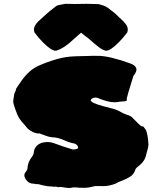

<svg xmlns="http://www.w3.org/2000/svg" viewBox="-20 -947 840 997"><path d="M298.3 23.9C298.3 23.9 294.9 23.4 294.9 23.4C291.5 23.4 288.1 23.9 284.7 25.4C276.4 22.9 270 22 266.1 22C263.2 22 260.3 22.5 257.8 22.9C252 21.5 246.6 21 241.2 21C231 21 221.2 19.5 211.9 17.1C211.9 17.1 198.2 14.6 198.2 14.6C187 10.7 178.7 8.8 172.9 8.8C172.9 8.8 167 9.3 167 9.3C162.6 7.8 158.2 6.8 153.8 6.8C139.2 6.8 127.4 1.5 119.1 -9.3C110.8 -19.5 106.4 -28.3 106.4 -36.6C106.4 -43 109.4 -49.8 115.2 -56.2C119.6 -60.5 122.1 -65.9 122.6 -71.3C123 -93.3 131.3 -114.3 146.5 -133.8C151.9 -140.1 154.8 -147.9 155.8 -157.2C156.2 -162.6 157.7 -167.5 159.2 -172.4C170.4 -197.3 193.8 -209.5 228.5 -209.5C238.8 -209.5 248.5 -207.5 258.3 -204.1C290 -191.9 322.8 -181.2 356 -171.4C357.4 -170.9 358.9 -170.9 360.8 -170.9C370.6 -170.9 378.4 -172.9 384.8 -176.8C385.3 -177.2 385.7 -178.2 385.7 -179.7C385.7 -181.6 385.3 -184.1 384.3 -187.5C377.9 -196.3 371.1 -201.2 364.7 -202.1C347.7 -205.1 331.1 -210.4 315.9 -217.8C293 -228 272.5 -233.4 254.4 -233.9C240.2 -234.9 226.6 -238.3 212.9 -244.1C207 -246.6 201.2 -248.5 194.8 -250.5C189.5 -252.9 186 -254.4 184.6 -254.4C184.6 -254.4 176.3 -253.9 176.3 -253.9C161.1 -256.3 149.4 -260.7 141.1 -267.1C130.9 -272 122.1 -279.8 114.7 -290C110.4 -295.9 105.5 -301.3 100.6 -306.6C87.4 -320.8 77.1 -335.4 70.3 -351.6C63.5 -367.7 57.1 -384.8 51.8 -403.3C49.8 -409.2 48.8 -414.1 48.8 -418C48.8 -428.2 49.8 -435.5 51.3 -440.4C51.8 -451.2 53.7 -460 57.1 -466.3C60.5 -472.7 63 -479 63.5 -485.8C70.8 -497.6 80.6 -511.7 91.8 -527.8C118.7 -565.9 148.9 -592.3 182.1 -606.4C211.9 -619.6 242.2 -630.4 273.9 -639.6C305.2 -648.9 338.4 -653.8 373 -654.8C373 -654.8 413.6 -655.8 413.6 -655.8C430.7 -656.7 448.2 -657.2 465.3 -657.2C477.5 -657.2 490.2 -657.2 502.4 -656.7C528.8 -654.3 554.7 -649.4 580.1 -641.6C600.1 -636.7 618.2 -631.3 634.8 -625C634.8 -625 656.2 -617.7 656.2 -617.7C677.7 -609.9 688.5 -599.1 688.5 -585.4C688.5 -578.6 685.5 -571.3 680.2 -563C676.8 -559.1 673.8 -555.2 672.4 -551.8C649.4 -478 638.2 -439.5 638.2 -436C638.2 -436 638.7 -431.6 638.7 -431.6C638.7 -426.8 637.7 -423.8 635.7 -422.9C631.8 -421.4 626.5 -420.4 619.1 -420.4C612.8 -420.4 607.9 -419.9 604.5 -419.4C593.8 -417 583.5 -416 573.2 -416C551.3 -416 522 -423.8 485.4 -439C482.4 -439.9 479.5 -440.4 476.1 -440.4C468.8 -440.4 461.4 -438 454.1 -432.6C454.1 -432.6 450.7 -425.3 450.7 -425.3C450.7 -425.3 454.6 -420.4 454.6 -420.4C461.4 -411.6 495.6 -399.9 557.1 -384.8C574.2 -381.3 593.3 -374 614.3 -361.8C621.1 -357.9 627.9 -355 635.3 -352.5C648.9 -348.6 659.2 -343.8 666 -337.4C691.9 -310.5 708 -295.4 714.4 -291.5C717.8 -291.5 721.2 -291 724.1 -290C733.4 -278.8 737.8 -272.5 738.3 -270.5C744.1 -257.3 748.5 -233.4 751 -197.8C750.5 -186.5 748.5 -175.8 744.6 -164.6C742.7 -158.2 741.2 -152.3 739.7 -146.5C735.4 -121.6 721.7 -101.1 698.7 -84C690.4 -77.6 685.1 -72.3 683.6 -67.9C678.2 -49.3 667.5 -35.6 651.4 -26.9C635.3 -17.6 616.2 -9.3 594.2 -1C594.2 -1 579.6 6.8 579.6 6.8C557.6 15.1 537.1 19.5 518.1 19.5C518.1 19.5 481.9 19 481.9 19C476.6 19 471.7 19.5 467.3 20.5C448.2 25.9 432.1 28.3 418.9 28.3C418.9 28.3 388.7 27.8 388.7 27.8C386.2 26.9 383.3 26.4 380.4 26.4C377.4 26.4 371.1 26.4 360.8 25.9C353.5 27.3 346.7 28.8 340.3 29.3C330.6 29.3 316.4 27.3 298.3 23.9ZM368.7 -926.3C386.2 -926.8 405.8 -927.2 427.7 -927.2C427.7 -927.2 486.3 -925.8 486.3 -925.8C491.7 -925.8 497.6 -924.8 502.9 -922.4C517.1 -918.9 529.3 -914.1 539.6 -906.7C539.6 -906.2 551.8 -897 575.7 -878.9C575.7 -878.9 621.6 -835.4 621.6 -835.4C636.2 -820.3 643.6 -806.6 643.6 -794.4C643.6 -789.6 642.6 -784.2 640.6 -778.3C627 -759.8 611.8 -742.2 595.7 -726.1C567.4 -697.8 545.9 -683.6 531.2 -683.6C520 -684.6 504.9 -692.4 486.8 -707C476.1 -715.3 459.5 -729.5 437 -749.5C425.8 -757.3 413.6 -766.6 400.9 -777.3C376.5 -756.3 363.8 -745.1 362.8 -743.7C331.1 -712.9 301.3 -693.4 273.4 -684.1C273.4 -684.1 268.6 -683.6 268.6 -683.6C253.9 -683.6 232.4 -697.8 204.1 -726.1C188 -742.2 172.9 -759.8 159.2 -778.3C157.2 -784.2 156.2 -789.6 156.2 -794.4C156.2 -806.6 163.6 -820.3 178.2 -835.4C211.4 -866.7 238.8 -890.6 260.7 -906.7C268.6 -914.1 276.4 -918.9 283.7 -920.4C291 -921.9 302.7 -924.3 319.8 -927.2C319.8 -927.2 368.7 -926.3 368.7 -926.3Z"/></svg>

Font: Kaph
Style: Regular
Weight: 400
Designer: GGBotNet
Foundry: f0n7.com